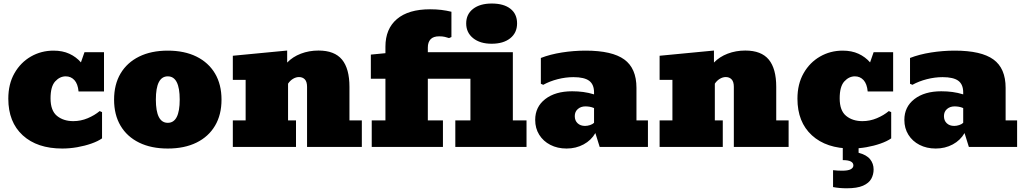

<svg xmlns="http://www.w3.org/2000/svg" viewBox="-20 -812 5668 1061"><path d="M324.2 8.8Q185.5 8.8 105.7 -64.2Q25.9 -137.2 25.9 -266.6Q25.9 -347.7 59.8 -407.2Q93.8 -466.8 150.6 -499.5Q207.5 -532.2 275.9 -532.2Q325.7 -532.2 363.3 -514.9Q400.9 -497.6 427.2 -467.3L446.8 -523.4H554.7V-306.6H414.1Q410.2 -348.6 391.1 -369.4Q372.1 -390.1 343.3 -390.1Q310.5 -390.1 284.9 -362.1Q259.3 -334 259.3 -268.6Q259.3 -200.7 294.9 -171.6Q330.6 -142.6 385.3 -142.6Q426.3 -142.6 464.6 -158.7Q502.9 -174.8 530.8 -198.2L543.9 -192.4V-47.4Q521 -31.2 484.9 -18.6Q448.7 -5.9 406.7 1.5Q364.7 8.8 324.2 8.8Z M907.2 8.8Q815.4 8.8 748.8 -23.9Q682.1 -56.6 646.2 -117.2Q610.4 -177.7 610.4 -261.2Q610.4 -345.2 646.2 -405.8Q682.1 -466.3 748.8 -499.3Q815.4 -532.2 907.2 -532.2Q999 -532.2 1065.7 -499.3Q1132.3 -466.3 1168.2 -405.8Q1204.1 -345.2 1204.1 -261.2Q1204.1 -177.7 1168.2 -117.2Q1132.3 -56.6 1065.7 -23.9Q999 8.8 907.2 8.8ZM907.2 -133.3Q973.1 -133.3 973.1 -261.7Q973.1 -390.1 907.2 -390.1Q841.3 -390.1 841.3 -261.7Q841.3 -133.3 907.2 -133.3Z M1266.6 0V-146.5H1337.4V-370.6H1266.6V-503.9L1566.9 -532.7V-466.3Q1597.2 -498 1642.6 -515.4Q1688 -532.7 1740.2 -532.7Q1828.6 -532.7 1869.9 -482.7Q1911.1 -432.6 1911.1 -332V-146.5H1979.5V0H1676.8V-332Q1676.8 -360.4 1664.6 -373.3Q1652.3 -386.2 1632.3 -386.2Q1615.7 -386.2 1599.4 -376.5Q1583 -366.7 1571.8 -349.6V-146.5H1615.7V0Z M2696.8 -570.3Q2632.8 -570.3 2594.5 -601.1Q2556.2 -631.8 2556.2 -682.6Q2556.2 -733.4 2594.2 -762.9Q2632.3 -792.5 2697.3 -792.5Q2763.7 -792.5 2800.5 -763.7Q2837.4 -734.9 2837.4 -682.6Q2837.4 -630.9 2799.6 -600.6Q2761.7 -570.3 2696.8 -570.3ZM2034.2 0V-146.5H2109.9V-377H2029.3V-510.3L2109.9 -518.1V-554.2Q2109.9 -652.8 2173.6 -706.8Q2237.3 -760.7 2356.4 -760.7Q2390.1 -760.7 2418.5 -757.3Q2446.8 -753.9 2474.6 -747.1V-607.4L2461.4 -601.6Q2450.7 -605 2438.2 -608.2Q2425.8 -611.3 2407.2 -611.3Q2374.5 -611.3 2359.4 -595Q2344.2 -578.6 2344.2 -549.3V-523.4H2814V-146.5H2889.6V0H2496.1V-146.5H2579.6V-377H2344.2V-146.5H2427.7V0Z M3110.8 8.8Q3060.5 8.8 3021.2 -11.5Q2981.9 -31.7 2959.7 -67.4Q2937.5 -103 2937.5 -149.4Q2937.5 -221.7 2993.2 -264.6Q3048.8 -307.6 3141.6 -307.6Q3173.8 -307.6 3203.1 -303.7Q3232.4 -299.8 3262.7 -290.5V-301.3Q3262.7 -345.7 3235.6 -365.7Q3208.5 -385.7 3148.9 -385.7Q3106 -385.7 3062 -374.5Q3018.1 -363.3 2981.9 -343.3L2968.8 -349.1V-491.7Q3020 -511.7 3085.2 -522Q3150.4 -532.2 3216.3 -532.2Q3362.3 -532.2 3429.7 -483.4Q3497.1 -434.6 3497.1 -326.7V-146.5H3560.5V0H3293.9L3270 -76.7Q3247.1 -36.6 3204.8 -13.9Q3162.6 8.8 3110.8 8.8ZM3212.9 -116.2Q3226.1 -116.2 3240.5 -120.8Q3254.9 -125.5 3262.7 -133.3V-214.8Q3250.5 -220.2 3238 -222.2Q3225.6 -224.1 3214.8 -224.1Q3189.9 -224.1 3173.1 -209.5Q3156.2 -194.8 3156.2 -170.4Q3156.2 -145.5 3171.9 -130.9Q3187.5 -116.2 3212.9 -116.2Z M3625 0V-146.5H3695.8V-370.6H3625V-503.9L3925.3 -532.7V-466.3Q3955.6 -498 4001 -515.4Q4046.4 -532.7 4098.6 -532.7Q4187 -532.7 4228.3 -482.7Q4269.5 -432.6 4269.5 -332V-146.5H4337.9V0H4035.2V-332Q4035.2 -360.4 4022.9 -373.3Q4010.7 -386.2 3990.7 -386.2Q3974.1 -386.2 3957.8 -376.5Q3941.4 -366.7 3930.2 -349.6V-146.5H3974.1V0Z M4685.1 8.8Q4546.4 8.8 4466.6 -64.2Q4386.7 -137.2 4386.7 -266.6Q4386.7 -347.7 4420.7 -407.2Q4454.6 -466.8 4511.5 -499.5Q4568.4 -532.2 4636.7 -532.2Q4686.5 -532.2 4724.1 -514.9Q4761.7 -497.6 4788.1 -467.3L4807.6 -523.4H4915.5V-306.6H4774.9Q4771 -348.6 4752 -369.4Q4732.9 -390.1 4704.1 -390.1Q4671.4 -390.1 4645.8 -362.1Q4620.1 -334 4620.1 -268.6Q4620.1 -200.7 4655.8 -171.6Q4691.4 -142.6 4746.1 -142.6Q4787.1 -142.6 4825.4 -158.7Q4863.8 -174.8 4891.6 -198.2L4904.8 -192.4V-47.4Q4881.8 -31.2 4845.7 -18.6Q4809.6 -5.9 4767.6 1.5Q4725.6 8.8 4685.1 8.8ZM4658.7 228.5Q4618.2 228.5 4583.5 221.7V128.4Q4608.4 131.3 4633.8 131.3Q4666.5 131.3 4681.2 123.3Q4695.8 115.2 4695.8 102.1Q4695.8 72.8 4637.2 72.8V-19.5H4724.6V32.2Q4769 43.9 4788.3 68.1Q4807.6 92.3 4807.6 124.5Q4807.6 152.3 4794.7 176Q4781.7 199.7 4749.3 214.1Q4716.8 228.5 4658.7 228.5Z M5150.9 8.8Q5100.6 8.8 5061.3 -11.5Q5022 -31.7 4999.8 -67.4Q4977.5 -103 4977.5 -149.4Q4977.5 -221.7 5033.2 -264.6Q5088.9 -307.6 5181.6 -307.6Q5213.9 -307.6 5243.2 -303.7Q5272.5 -299.8 5302.7 -290.5V-301.3Q5302.7 -345.7 5275.6 -365.7Q5248.5 -385.7 5189 -385.7Q5146 -385.7 5102.1 -374.5Q5058.1 -363.3 5022 -343.3L5008.8 -349.1V-491.7Q5060.1 -511.7 5125.2 -522Q5190.4 -532.2 5256.3 -532.2Q5402.3 -532.2 5469.7 -483.4Q5537.1 -434.6 5537.1 -326.7V-146.5H5600.6V0H5334L5310.1 -76.7Q5287.1 -36.6 5244.9 -13.9Q5202.6 8.8 5150.9 8.8ZM5252.9 -116.2Q5266.1 -116.2 5280.5 -120.8Q5294.9 -125.5 5302.7 -133.3V-214.8Q5290.5 -220.2 5278.1 -222.2Q5265.6 -224.1 5254.9 -224.1Q5230 -224.1 5213.1 -209.5Q5196.3 -194.8 5196.3 -170.4Q5196.3 -145.5 5211.9 -130.9Q5227.5 -116.2 5252.9 -116.2Z"/></svg>

Font: Bevan
Style: Regular
Weight: 400
Designer: Vernon Adams
Foundry: Vernon Adams
Version: Version 2.100; ttfautohint (v1.8.3)